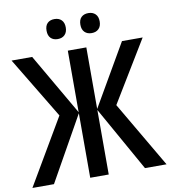

<svg xmlns="http://www.w3.org/2000/svg" viewBox="-96 -981 944 1062"><g transform="rotate(-10 376.5 -449.5)"><path d="M216.3 -369.1 8.3 -713.9H124L324.2 -368.2V-713.9H428.2V-368.2L628.4 -713.9H744.6L536.1 -370.6L752.9 0H631.8L428.2 -362.3V0H324.2V-362.3L120.6 0H-0.5ZM471.7 -786.6Q446.8 -786.6 432.1 -801.3Q417.5 -815.9 417.5 -842.8Q417.5 -870.6 432.1 -884.8Q446.8 -898.9 471.7 -898.9Q496.1 -898.9 511 -884.5Q525.9 -870.1 525.9 -842.8Q525.9 -815.9 511.2 -801.3Q496.6 -786.6 471.7 -786.6ZM281.2 -786.6Q256.3 -786.6 241.9 -801Q227.5 -815.4 227.5 -842.8Q227.5 -870.6 241.9 -884.8Q256.3 -898.9 281.2 -898.9Q306.2 -898.9 320.8 -884.3Q335.4 -869.6 335.4 -842.8Q335.4 -816.4 320.8 -801.5Q306.2 -786.6 281.2 -786.6Z"/></g></svg>

Font: Open Sans
Style: Regular
Weight: 600
Width: 3
Foundry: Ascender Corporation
Version: Version 1.000